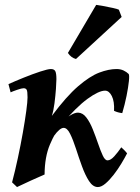

<svg xmlns="http://www.w3.org/2000/svg" viewBox="-20 -736 564 776"><path d="M500 -437Q503.4 -433.1 501 -408.4Q498.5 -383.8 491.5 -348.6Q484.4 -313.5 474.1 -278.8Q456.1 -280.8 440.9 -288.1Q442.9 -326.2 431.9 -347.9Q420.9 -369.6 404.8 -369.6Q379.4 -369.6 334 -336.7Q288.6 -303.7 227.5 -231.4Q202.6 -201.2 181.6 -151.4Q160.6 -101.6 160.2 -30.8Q153.8 -27.8 138.2 -21Q122.6 -14.2 104.2 -5.9Q85.9 2.4 70.6 9.8Q55.2 17.1 48.8 20L28.8 1Q41 -44.9 52.2 -97.4Q63.5 -149.9 72.3 -199.7Q81.1 -249.5 86.2 -287.6Q91.3 -325.7 91.3 -342.8Q91.3 -367.7 87.6 -373.5Q84 -379.4 75.2 -379.4Q67.9 -379.4 48.8 -372.8Q29.8 -366.2 22.9 -362.8L14.2 -396Q40 -407.7 75.7 -422.1Q111.3 -436.5 142.6 -446.8Q173.8 -457 185.5 -457Q198.7 -457 203.4 -448.5Q208 -439.9 208 -416Q208 -404.3 206.1 -376.7Q204.1 -349.1 200.2 -318.6Q196.3 -288.1 189.5 -267.6Q248.5 -346.7 295.9 -387.5Q343.3 -428.2 381.3 -442.6Q419.4 -457 451.2 -457Q466.8 -457 479.2 -451.2Q491.7 -445.3 500 -437ZM493.7 -116.2Q484.4 -98.1 470.5 -75Q456.5 -51.8 439.7 -30Q422.9 -8.3 406.2 5.9Q389.6 20 375.5 20Q355.5 20 339.8 -4.2Q324.2 -28.3 311.3 -64Q298.3 -99.6 286.9 -135.3Q275.4 -170.9 263.4 -195.1Q251.5 -219.2 237.3 -219.2Q221.7 -219.2 198.2 -186.8Q174.8 -154.3 161.1 -88.9Q156.7 -88.9 149.2 -90.1Q141.6 -91.3 139.2 -94.7Q187.5 -200.7 228.5 -240.7Q269.5 -280.8 295.4 -280.8Q314.5 -280.3 329.1 -261Q343.8 -241.7 355.2 -212.9Q366.7 -184.1 376.5 -155.5Q386.2 -127 395.3 -107.4Q404.3 -87.9 414.6 -87.9Q427.2 -87.9 442.1 -104.5Q457 -121.1 470.2 -140.6Q474.6 -137.2 481.9 -129.6Q489.3 -122.1 493.7 -116.2ZM460.4 -696.8 471.7 -667.5 287.1 -497.6Q267.6 -502.4 254.4 -522L368.7 -716.3Q377 -715.3 397 -711.7Q417 -708 436 -703.9Q455.1 -699.7 460.4 -696.8Z"/></svg>

Font: Gentium Plus
Style: Bold Italic
Weight: 700
Italic angle: -8°
Designer: Victor Gaultney, Annie Olsen, Iska Routamaa, Becca Hirsbrunner
Foundry: SIL International
Version: Version 6.101